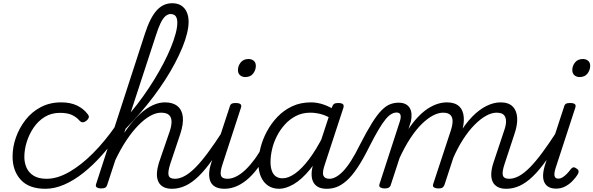

<svg xmlns="http://www.w3.org/2000/svg" viewBox="-20 -1154 3681 1191"><path d="M261 17Q160 17 109 -38.5Q58 -94 58 -183Q58 -243 79 -302Q100 -361 138.5 -410.5Q177 -460 233 -489.5Q289 -519 359 -519Q417 -519 457.5 -499.5Q498 -480 523 -447Q534 -434 530.5 -424Q527 -414 516 -405Q505 -396 494 -395.5Q483 -395 473 -406Q454 -428 426 -441Q398 -454 352 -454Q299 -454 258 -429Q217 -404 189 -363Q161 -322 146 -274Q131 -226 131 -180Q131 -144 145 -113Q159 -82 189.5 -63.5Q220 -45 269 -45Q282 -45 287 -36Q292 -27 290.5 -14.5Q289 -2 281.5 7.5Q274 17 261 17Z M262 17Q249 17 244 7.5Q239 -2 240 -14.5Q241 -27 249 -36Q257 -45 270 -45Q336 -45 410 -87.5Q484 -130 558 -204.5Q632 -279 699 -376Q709 -392 719.5 -387.5Q730 -383 734 -370Q738 -357 730 -344Q675 -262 616 -195.5Q557 -129 497 -81.5Q437 -34 377.5 -8.5Q318 17 262 17Z M1046 17Q1013 17 991.5 4.5Q970 -8 961 -30Q952 -52 953.5 -80Q955 -108 965 -142L1034 -343Q1045 -378 1044 -403Q1043 -428 1027.5 -441.5Q1012 -455 979 -455Q947 -455 911.5 -435Q876 -415 839 -377.5Q802 -340 765 -285Q728 -230 694 -158L686 -221Q727 -298 767.5 -354Q808 -410 848 -446.5Q888 -483 927 -501Q966 -519 1003 -519Q1052 -519 1080.5 -496Q1109 -473 1114 -429.5Q1119 -386 1098 -322L1036 -137Q1020 -87 1026 -66Q1032 -45 1065 -45Q1077 -45 1082 -35.5Q1087 -26 1085 -14Q1083 -2 1073.5 7.5Q1064 17 1046 17ZM606 15Q592 15 581.5 9Q571 3 576 -12L879 -945Q911 -1044 951.5 -1089Q992 -1134 1048 -1134Q1081 -1134 1103.5 -1120Q1126 -1106 1138 -1080Q1150 -1054 1150 -1018Q1150 -987 1140 -946Q1130 -905 1111 -859Q1092 -813 1065.5 -762.5Q1039 -712 1005.5 -660Q972 -608 933 -556Q894 -504 850 -453.5Q806 -403 759 -355L645 -7Q642 4 633.5 9.5Q625 15 606 15ZM791 -457Q831 -505 867.5 -556Q904 -607 936 -659Q968 -711 994.5 -762Q1021 -813 1040 -859.5Q1059 -906 1069.5 -945.5Q1080 -985 1080 -1015Q1080 -1031 1075.5 -1043Q1071 -1055 1061.5 -1061Q1052 -1067 1039 -1067Q1022 -1067 1006.5 -1054Q991 -1041 976.5 -1011.5Q962 -982 946 -931Z M1047 17Q1034 17 1028.5 7.5Q1023 -2 1025 -14Q1027 -26 1037 -35.5Q1047 -45 1065 -45Q1094 -45 1126 -62.5Q1158 -80 1193.5 -116Q1229 -152 1270.5 -208Q1312 -264 1361 -340Q1369 -352 1380 -350.5Q1391 -349 1397 -340.5Q1403 -332 1397 -320Q1344 -229 1298.5 -164.5Q1253 -100 1211.5 -60Q1170 -20 1129.5 -1.5Q1089 17 1047 17Z M1373 17Q1338 17 1316 5Q1294 -7 1285 -29Q1276 -51 1277.5 -80Q1279 -109 1290 -142L1404 -489Q1408 -505 1416 -510Q1424 -515 1441 -515Q1465 -515 1472.5 -507Q1480 -499 1474 -484L1361 -137Q1344 -87 1350.5 -66Q1357 -45 1391 -45Q1403 -45 1408.5 -35.5Q1414 -26 1412 -14Q1410 -2 1400.5 7.5Q1391 17 1373 17ZM1501 -676Q1483 -676 1469.5 -687Q1456 -698 1456 -720Q1456 -745 1473 -766.5Q1490 -788 1522 -788Q1540 -788 1553.5 -777.5Q1567 -767 1567 -745Q1567 -720 1550.5 -698Q1534 -676 1501 -676Z M1372 17Q1359 17 1353.5 7.5Q1348 -2 1350 -14Q1352 -26 1362 -35.5Q1372 -45 1390 -45Q1418 -45 1447 -60Q1476 -75 1504.5 -102.5Q1533 -130 1560 -167Q1587 -204 1610 -249Q1616 -261 1627 -260.5Q1638 -260 1645.5 -251.5Q1653 -243 1649 -231Q1622 -174 1591 -128.5Q1560 -83 1525 -50.5Q1490 -18 1451.5 -0.5Q1413 17 1372 17Z M1712 17Q1672 17 1643.5 -2Q1615 -21 1599 -56.5Q1583 -92 1583 -141Q1583 -186 1596 -237.5Q1609 -289 1635.5 -338.5Q1662 -388 1701 -429Q1740 -470 1792 -494.5Q1844 -519 1909 -519Q1949 -519 1990 -504.5Q2031 -490 2063 -466L2049 -410Q2006 -437 1971.5 -446Q1937 -455 1905 -455Q1855 -455 1815.5 -434.5Q1776 -414 1746 -380.5Q1716 -347 1696 -306.5Q1676 -266 1667 -225Q1658 -184 1658 -149Q1658 -119 1666 -95.5Q1674 -72 1691 -60Q1708 -48 1733 -48Q1769 -48 1811 -78Q1853 -108 1897.5 -167Q1942 -226 1986 -313L2007 -273Q1956 -167 1903 -103Q1850 -39 1801 -11Q1752 17 1712 17ZM2006 17Q1972 17 1951 4.5Q1930 -8 1921 -29.5Q1912 -51 1913 -78.5Q1914 -106 1924 -139L2039 -489Q2045 -505 2053 -510Q2061 -515 2077 -515Q2102 -515 2108.5 -506.5Q2115 -498 2109 -482L1995 -134Q1978 -85 1986 -65Q1994 -45 2024 -45Q2036 -45 2041 -35.5Q2046 -26 2044.5 -14Q2043 -2 2033.5 7.5Q2024 17 2006 17Z M2008 17Q1997 17 1993.5 7.5Q1990 -2 1993 -14Q1996 -26 2004.5 -35.5Q2013 -45 2025 -45Q2042 -45 2063 -56Q2084 -67 2107.5 -91Q2131 -115 2157 -155.5Q2183 -196 2212 -255Q2255 -339 2287.5 -391Q2320 -443 2347.5 -470.5Q2375 -498 2400.5 -507.5Q2426 -517 2451 -517Q2462 -517 2465 -507.5Q2468 -498 2465 -486Q2462 -474 2455.5 -465Q2449 -456 2440 -456Q2425 -456 2408.5 -447Q2392 -438 2373 -415.5Q2354 -393 2329.5 -352Q2305 -311 2273 -248Q2232 -165 2197 -113Q2162 -61 2130 -33Q2098 -5 2068.5 6Q2039 17 2008 17Z M2365 15Q2351 15 2340 9Q2329 3 2334 -12L2460 -400Q2469 -428 2464 -442Q2459 -456 2440 -456Q2427 -456 2421.5 -465Q2416 -474 2418 -486Q2420 -498 2429 -507.5Q2438 -517 2452 -517Q2479 -517 2496 -508Q2513 -499 2522 -483.5Q2531 -468 2532.5 -447Q2534 -426 2529 -401L2514 -354Q2543 -397 2573 -428.5Q2603 -460 2633.5 -480Q2664 -500 2694 -509.5Q2724 -519 2752 -519Q2802 -519 2828 -494.5Q2854 -470 2857 -425Q2860 -380 2840 -322L2737 -7Q2733 4 2725 9.5Q2717 15 2698 15Q2684 15 2673 9Q2662 3 2667 -12L2776 -343Q2787 -376 2787.5 -401Q2788 -426 2774 -440.5Q2760 -455 2728 -455Q2699 -455 2665 -437Q2631 -419 2595.5 -384Q2560 -349 2525.5 -296.5Q2491 -244 2459 -175L2404 -7Q2401 4 2392 9.5Q2383 15 2365 15ZM3120 17Q3086 17 3065 4.5Q3044 -8 3035 -29Q3026 -50 3027.5 -79Q3029 -108 3040 -142L3107 -343Q3119 -376 3119 -401Q3119 -426 3106 -440.5Q3093 -455 3060 -455Q3030 -455 2995.5 -436Q2961 -417 2924.5 -380.5Q2888 -344 2853 -290Q2818 -236 2787 -164H2756Q2787 -252 2826 -318.5Q2865 -385 2909 -430Q2953 -475 2998 -497Q3043 -519 3085 -519Q3134 -519 3159.5 -494Q3185 -469 3188 -424.5Q3191 -380 3171 -322L3110 -137Q3093 -86 3099.5 -65.5Q3106 -45 3138 -45Q3151 -45 3155.5 -35.5Q3160 -26 3158 -14Q3156 -2 3146.5 7.5Q3137 17 3120 17Z M3121 17Q3108 17 3102.5 7.5Q3097 -2 3099 -14Q3101 -26 3111 -35.5Q3121 -45 3139 -45Q3168 -45 3200 -62.5Q3232 -80 3267.5 -116Q3303 -152 3344.5 -208Q3386 -264 3435 -340Q3443 -352 3454 -350.5Q3465 -349 3471 -340.5Q3477 -332 3471 -320Q3418 -229 3372.5 -164.5Q3327 -100 3285.5 -60Q3244 -20 3203.5 -1.5Q3163 17 3121 17Z M3430 16Q3375 16 3356.5 -23.5Q3338 -63 3364 -141L3478 -489Q3482 -505 3490 -510Q3498 -515 3515 -515Q3539 -515 3546.5 -507.5Q3554 -500 3548 -484L3427 -113Q3416 -79 3420 -62.5Q3424 -46 3443 -46Q3457 -46 3470.5 -54.5Q3484 -63 3497 -76.5Q3510 -90 3521 -105Q3527 -113 3535 -115.5Q3543 -118 3554 -110Q3568 -102 3569 -93Q3570 -84 3565 -75Q3551 -51 3530 -30Q3509 -9 3484 3.5Q3459 16 3430 16ZM3575 -676Q3557 -676 3543.5 -687Q3530 -698 3530 -720Q3530 -745 3547 -766.5Q3564 -788 3596 -788Q3614 -788 3627.5 -777.5Q3641 -767 3641 -745Q3641 -720 3624.5 -698Q3608 -676 3575 -676Z"/></svg>

Font: Playwrite CU Light
Style: Regular
Weight: 300
Designer: Veronika Burian, José Scaglione
Foundry: TypeTogether
Version: Version 1.002